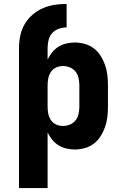

<svg xmlns="http://www.w3.org/2000/svg" viewBox="-20 -755 640 980"><path d="M77 205V-510Q77 -542 83.5 -573Q90 -604 105.5 -631Q121 -658 145 -679Q169 -700 197.5 -712.5Q226 -725 257 -730Q288 -735 320 -735V-615Q299 -615 279.5 -608Q260 -601 246.5 -586Q233 -571 228 -551Q223 -531 223 -510V-451Q232 -470 246 -487.5Q260 -505 278.5 -516.5Q297 -528 318.5 -533Q340 -538 361 -538Q387 -538 412.5 -531Q438 -524 459 -508Q480 -492 494 -469.5Q508 -447 516.5 -422.5Q525 -398 528 -372Q531 -346 531 -320V-210Q531 -184 528 -158Q525 -132 516.5 -107.5Q508 -83 494 -60.5Q480 -38 459 -22Q438 -6 412.5 1Q387 8 361 8Q340 8 318.5 3Q297 -2 278.5 -13.5Q260 -25 246 -42.5Q232 -60 223 -79V205ZM301 -112Q319 -112 336.5 -119Q354 -126 365.5 -140.5Q377 -155 381 -173.5Q385 -192 385 -210V-320Q385 -338 381 -356.5Q377 -375 365.5 -389.5Q354 -404 336.5 -411Q319 -418 301 -418Q283 -418 266.5 -410.5Q250 -403 240 -388Q230 -373 226.5 -355.5Q223 -338 223 -320V-210Q223 -192 226.5 -174.5Q230 -157 240 -142Q250 -127 266.5 -119.5Q283 -112 301 -112Z"/></svg>

Font: Iosevka Curly Heavy Extended
Style: Regular
Weight: 900
Width: 7
Monospace: yes
Designer: Belleve Invis
Foundry: Belleve Invis
Version: Version 11.1.0; ttfautohint (v1.8.3)